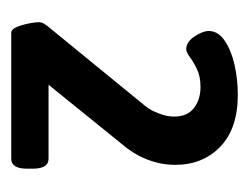

<svg xmlns="http://www.w3.org/2000/svg" viewBox="-72 -732 453 350"><g transform="rotate(90 155.0 -556.5)"><path d="M39 -350Q31 -350 25.5 -369Q20 -388 20 -401Q20 -405 22 -408.5Q24 -412 27 -416L170 -591Q177 -599 181.5 -608Q186 -617 189 -627Q192 -637 192 -647Q192 -671 176.5 -683Q161 -695 138 -695Q119 -695 105.5 -688.5Q92 -682 83.5 -675.5Q75 -669 69 -669Q56 -669 46 -684Q36 -699 36 -710Q36 -727 53.5 -739Q71 -751 97.5 -757Q124 -763 152 -763Q214 -763 247 -731Q280 -699 280 -649Q280 -631 275.5 -614Q271 -597 263 -582Q255 -567 244 -554L134 -418H269Q287 -418 287 -389V-379Q287 -350 269 -350Z"/></g></svg>

Font: Asap
Style: Regular
Weight: 400
Designer: Pablo Cosgaya
Foundry: Omnibus-Type
Version: Version 3.001